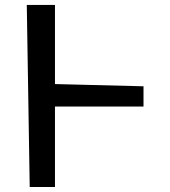

<svg xmlns="http://www.w3.org/2000/svg" viewBox="-20 -747 680 767"><path d="M87 -727.3 98.7 0H199.6V-321.4H553.3V-402.3L199.6 -411.2V-727.3Z"/></svg>

Font: Inter 465
Style: Regular
Weight: 400
Designer: Rasmus Andersson
Foundry: rsms
Version: Version 3.019;Glyphs 3.1.2 (3151)